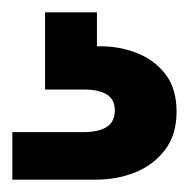

<svg xmlns="http://www.w3.org/2000/svg" viewBox="-20 -27 306 311"><path d="M0 264V187H115Q140 187 153 178.5Q166 170 166 152Q166 134 153 126Q140 118 115 118H53V-7H137V48Q170 47 199.5 58Q229 69 247.5 92.5Q266 116 266 154Q266 191 247.5 215.5Q229 240 199.5 252Q170 264 135 264Z"/></svg>

Font: DM Sans 11pt
Style: Bold
Weight: 700
Version: Version 4.004;gftools[0.9.30]